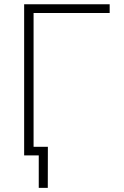

<svg xmlns="http://www.w3.org/2000/svg" viewBox="-20 -748 595 924"><path d="M507.8 -727.5V-685.5H141.6V0H96.2V-727.5ZM166.5 156.2V0H119.1V-41.5H210.4L210 156.2Z"/></svg>

Font: Inter 20pt ExtraLight
Style: Regular
Weight: 250
Version: Version 4.001;git-66647c0bb